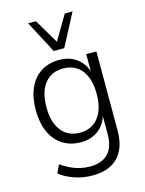

<svg xmlns="http://www.w3.org/2000/svg" viewBox="-136 -825 827 1093"><g transform="rotate(-15 278.0 -278.0)"><path d="M271 188Q218 188 168 171.5Q118 155 79 125L102 77Q130 96 157 109Q184 122 212.5 128.5Q241 135 270 135Q341 135 377.5 96.5Q414 58 414 -17V-134H417Q402 -76 359.5 -44Q317 -12 257 -12Q194 -12 148.5 -41.5Q103 -71 78.5 -125.5Q54 -180 54 -255Q54 -330 78.5 -384.5Q103 -439 148.5 -468Q194 -497 257 -497Q317 -497 360 -464.5Q403 -432 418 -374H414V-489H474V-22Q474 46 450.5 93Q427 140 382 164Q337 188 271 188ZM265 -66Q335 -66 374 -116Q413 -166 413 -255Q413 -345 374 -394.5Q335 -444 265 -444Q195 -444 156 -394.5Q117 -345 117 -255Q117 -166 156 -116Q195 -66 265 -66ZM240 -554 140 -744H186L271 -600L356 -744H402L302 -554Z"/></g></svg>

Font: Nunito Sans 10pt SemiCondensed Light
Style: Regular
Weight: 300
Width: 4
Designer: Vernon Adams
Foundry: Vernon Adams
Version: Version 3.101;gftools[0.9.27]